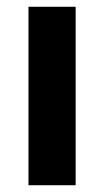

<svg xmlns="http://www.w3.org/2000/svg" viewBox="-20 -546 307 566"><path d="M64 0V-526H203V0Z"/></svg>

Font: Archivo SemiBold
Style: Bold
Weight: 700
Version: Version 2.001